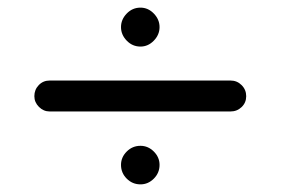

<svg xmlns="http://www.w3.org/2000/svg" viewBox="-20 -604 735 503"><path d="M348 -482Q327 -482 312 -497.5Q297 -513 297 -533Q297 -553 312 -568.5Q327 -584 348 -584Q368 -584 383 -568.5Q398 -553 398 -533Q398 -513 383 -497.5Q368 -482 348 -482ZM110 -312Q94 -312 82 -324Q70 -336 70 -352Q70 -369 81.5 -381Q93 -393 110 -393H584Q601 -393 613 -381Q625 -369 625 -352Q625 -335 613 -323.5Q601 -312 584 -312ZM348 -121Q327 -121 312 -136Q297 -151 297 -172Q297 -192 312 -207Q327 -222 348 -222Q368 -222 383 -207Q398 -192 398 -172Q398 -151 383 -136Q368 -121 348 -121Z"/></svg>

Font: Huninn
Style: Regular
Weight: 400
Designer: justfont
Foundry: justfont
Version: Version 1.003